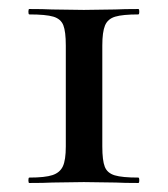

<svg xmlns="http://www.w3.org/2000/svg" viewBox="-20 -406 372 426"><path d="M45 -374Q43 -374 43 -380Q43 -386 45 -386Q77 -386 95 -385L166 -384L236 -385Q255 -386 287 -386Q289 -386 289 -380Q289 -374 287 -374Q252 -374 235.5 -369Q219 -364 213 -349.5Q207 -335 207 -305V-81Q207 -50 212.5 -36Q218 -22 234.5 -17Q251 -12 287 -12Q289 -12 289 -6Q289 0 287 0Q255 0 237 -1L166 -2L96 -1Q78 0 45 0Q43 0 43 -6Q43 -12 45 -12Q80 -12 96.5 -17.5Q113 -23 119.5 -37Q126 -51 126 -81V-305Q126 -336 120.5 -350Q115 -364 98.5 -369Q82 -374 45 -374Z"/></svg>

Font: Cormorant Garamond SemiBold
Style: Regular
Weight: 600
Designer: Christian Thalmann (Catharsis Fonts)
Version: Version 3.000